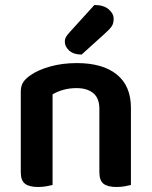

<svg xmlns="http://www.w3.org/2000/svg" viewBox="-20 -740 607 767"><path d="M377 -305Q377 -348 352.5 -368Q328 -388 286 -388Q257 -388 232.5 -381Q208 -374 190 -363V-1Q181 1 166 4Q151 7 132 7Q97 7 80 -6Q63 -19 63 -52V-373Q63 -397 73 -412Q83 -427 104 -441Q133 -461 181 -474.5Q229 -488 287 -488Q390 -488 446.5 -442.5Q503 -397 503 -309V-1Q495 1 479.5 4Q464 7 446 7Q410 7 393.5 -6Q377 -19 377 -52ZM357 -720Q394 -720 414 -703Q434 -686 434 -665Q434 -646 426 -634.5Q418 -623 399 -606L306 -522Q274 -522 256.5 -538Q239 -554 239 -573Q239 -584 243.5 -592Q248 -600 258 -611Z"/></svg>

Font: Baloo Tammudu 2 SemiBold
Style: Regular
Weight: 600
Designer: Maithili Shingre, Omkar Shende and Ek Type
Foundry: Ek Type
Version: Version 1.640;hotconv 1.0.111;makeotfexe 2.5.65597; ttfautoh